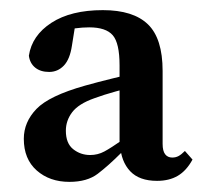

<svg xmlns="http://www.w3.org/2000/svg" viewBox="-20 -772 404 379"><path d="M290 -415Q255 -415 237 -434Q219 -453 217 -486L216 -487V-643Q216 -687 202.5 -702.5Q189 -718 156 -718Q143 -718 128 -716Q113 -714 94 -708L130 -732L122 -682Q118 -655 106 -642.5Q94 -630 77 -630Q60 -630 49.5 -638.5Q39 -647 37 -662Q43 -702 81.5 -727Q120 -752 183 -752Q243 -752 272 -724Q301 -696 301 -632V-488Q301 -474 306 -467.5Q311 -461 320 -461Q327 -461 332.5 -464Q338 -467 345 -474L360 -457Q348 -435 331 -425Q314 -415 290 -415ZM117 -413Q78 -413 52.5 -435.5Q27 -458 27 -498Q27 -531 52 -557Q77 -583 148 -603Q173 -610 201.5 -617Q230 -624 255 -630V-604Q232 -598 208.5 -591.5Q185 -585 166 -578Q135 -567 122.5 -550.5Q110 -534 110 -514Q110 -489 124.5 -477.5Q139 -466 158 -466Q173 -466 186 -473Q199 -480 222 -496L245 -492L219 -470Q194 -445 173 -429Q152 -413 117 -413Z"/></svg>

Font: Source Serif 4 18pt SemiBold
Style: Regular
Weight: 600
Designer: Frank Grießhammer
Foundry: Adobe Systems Incorporated
Version: Version 4.004;hotconv 1.0.116;makeotfexe 2.5.65601